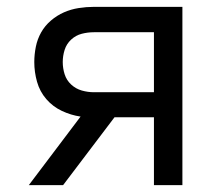

<svg xmlns="http://www.w3.org/2000/svg" viewBox="-20 -540 640 560"><path d="M164 0H64L215 -200Q187 -204 160.5 -216.5Q134 -229 115 -251Q96 -273 88 -301.5Q80 -330 80 -359Q80 -381 84.5 -403.5Q89 -426 100 -445.5Q111 -465 128.5 -480Q146 -495 166.5 -504Q187 -513 209.5 -516.5Q232 -520 254 -520H512V0H429V-198H314ZM254 -271H429V-446H254Q236 -446 218.5 -441.5Q201 -437 187.5 -424.5Q174 -412 168.5 -394.5Q163 -377 163 -359Q163 -341 168.5 -323.5Q174 -306 187.5 -293.5Q201 -281 218.5 -276Q236 -271 254 -271Z"/></svg>

Font: Iosevka Extended
Style: Regular
Weight: 400
Width: 7
Monospace: yes
Designer: Belleve Invis
Foundry: Belleve Invis
Version: Version 32.5.0; ttfautohint (v1.8.4)